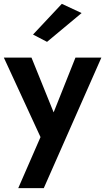

<svg xmlns="http://www.w3.org/2000/svg" viewBox="-26 -760 548 1000"><path d="M502 -460H367L222 -96L286 -94L138 -460H-6L185 -46L69 220H202ZM399 -692 296 -740 146 -580 219 -542Z"/></svg>

Font: Jost SemiBold
Style: Regular
Weight: 600
Version: Version 3.710